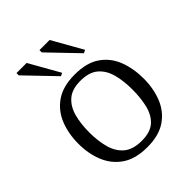

<svg xmlns="http://www.w3.org/2000/svg" viewBox="-202 -826 952 952"><g transform="rotate(-45 274.0 -349.5)"><path d="M275 10Q193 10 142.5 -24.5Q92 -59 68.5 -116.5Q45 -174 45 -243Q45 -315 68.5 -373Q92 -431 142.5 -465.5Q193 -500 275 -500Q358 -500 408 -465.5Q458 -431 480.5 -373Q503 -315 503 -243Q503 -174 480 -116.5Q457 -59 407 -24.5Q357 10 275 10ZM278 -32Q338 -32 369.5 -60Q401 -88 413 -136.5Q425 -185 425 -246Q425 -306 412 -354Q399 -402 366 -430Q333 -458 272 -458Q214 -458 181.5 -430Q149 -402 136 -354Q123 -306 123 -246Q123 -185 136.5 -136.5Q150 -88 183.5 -60Q217 -32 278 -32ZM382 -542 237 -693V-709H308L398 -550ZM221 -542 76 -693V-709H147L237 -550Z"/></g></svg>

Font: Manuale Light
Style: Regular
Weight: 300
Designer: Eduardo Tunni / Pablo Cosgaya
Foundry: Eduardo Tunni / Pablo Cosgaya
Version: Version 1.002